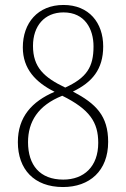

<svg xmlns="http://www.w3.org/2000/svg" viewBox="-20 -744 508 774"><path d="M234 10C341 10 416 -55 416 -172C416 -277 367 -326 274 -375C351 -412 396 -464 396 -557C396 -652 339 -724 236 -724C132 -724 72 -651 72 -553C72 -466 124 -412 200 -374C109 -335 52 -273 52 -171C52 -62 117 10 234 10ZM243 -391C157 -432 113 -473 113 -559C113 -639 159 -694 236 -694C323 -694 357 -626 357 -557C357 -474 330 -431 243 -391ZM235 -20C141 -20 93 -78 93 -171C93 -253 133 -319 231 -358C342 -303 376 -251 376 -168C376 -72 318 -20 235 -20Z"/></svg>

Font: Noto Serif Thai Condensed ExtraLight
Style: Regular
Weight: 200
Width: 3
Designer: Monotype Design Team
Foundry: Monotype Imaging Inc.
Version: Version 2.002